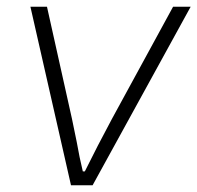

<svg xmlns="http://www.w3.org/2000/svg" viewBox="-20 -548 584 568"><path d="M70 -528H119L193 -196L207 -128Q215 -82 225 -41H231Q268 -116 311 -196L492 -528H544L254 0H190Z"/></svg>

Font: Nebula Sans Light
Style: Regular
Weight: 300
Italic angle: -9°
Designer: Paul D. Hunt for Adobe (as Source Sans)
Foundry: Nebula Entertainment & Broadcasting LLC
Version: Version 1.010